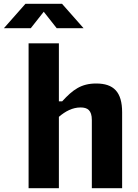

<svg xmlns="http://www.w3.org/2000/svg" viewBox="-88 -994 728 1014"><path d="M223 0V-377C257.5 -406.5 295 -426.5 337.5 -426.5C374 -426.5 397 -412 397 -360V0H557V-401C557 -508.5 512 -553 420 -553C340.5 -553 296.5 -520 240.5 -459H223V-765H63V0ZM-67.5 -845H74.5L143 -932L211.5 -845H353.5L239.5 -974H46.5Z"/></svg>

Font: Monaspace Neon ExtraBold
Style: Regular
Weight: 800
Designer: Riley Cran & the Lettermatic Team
Foundry: Lettermatic
Version: Version 1.200 (Monaspace Neon)